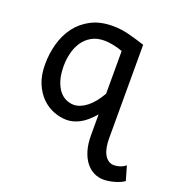

<svg xmlns="http://www.w3.org/2000/svg" viewBox="-133 -619 895 959"><g transform="rotate(20 315.0 -139.5)"><path d="M388.2 -405.3Q366.2 -413.6 339.4 -419.2Q312.5 -424.8 290.5 -424.8Q250.5 -424.8 222.2 -408.4Q193.8 -392.1 176 -365.5Q158.2 -338.9 149.9 -305.2Q141.6 -271.5 141.6 -236.8Q141.6 -191.4 151.6 -159.7Q161.6 -127.9 177.7 -108.2Q193.8 -88.4 213.9 -79.6Q233.9 -70.8 253.9 -70.8Q287.6 -70.8 322.5 -97.7Q357.4 -124.5 388.2 -178.2ZM478.5 26.9Q478.5 51.3 482.4 72.5Q486.3 93.8 494.9 109.6Q503.4 125.5 516.4 134.8Q529.3 144 546.9 144Q562.5 144 579.1 138.4Q595.7 132.8 607.9 122.1L629.9 197.8Q622.1 204.1 609.1 210Q596.2 215.8 581.3 220.2Q566.4 224.6 550.8 227.1Q535.2 229.5 522.5 229.5Q494.6 229.5 470.2 217.5Q445.8 205.6 427.5 181.9Q409.2 158.2 398.7 123.3Q388.2 88.4 388.2 42V-68.4Q350.1 -23.9 315.2 -5.9Q280.3 12.2 246.6 12.2Q212.9 12.2 178.2 -1Q143.6 -14.2 115.2 -41.7Q86.9 -69.3 69.1 -111.8Q51.3 -154.3 51.3 -212.4Q51.3 -268.6 65.9 -321.8Q80.6 -375 111.3 -416.3Q142.1 -457.5 190.2 -482.7Q238.3 -507.8 305.2 -507.8Q349.6 -507.8 394 -496.1Q438.5 -484.4 478.5 -471.2Z"/></g></svg>

Font: Andika APac
Style: Regular
Weight: 400
Designer: Victor Gaultney, Annie Olsen, Julie Remington, Don Collingsworth, Eric Hays, Becca Hirsbrunner
Foundry: SIL International
Version: Version 5.000